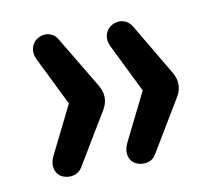

<svg xmlns="http://www.w3.org/2000/svg" viewBox="-51 -508 561 484"><g transform="rotate(-10 229.0 -266.0)"><path d="M75 -87Q60 -93 55.5 -108.5Q51 -124 59 -141L121 -266L60 -390Q52 -407 57 -422Q62 -437 77 -444Q90 -450 103.5 -446Q117 -442 124 -429L203 -297Q222 -265 203 -234L123 -101Q115 -89 102 -85.5Q89 -82 75 -87ZM264 -87Q249 -93 244.5 -108.5Q240 -124 248 -141L310 -266L249 -390Q241 -407 246 -422Q251 -437 266 -444Q280 -450 293 -446Q306 -442 314 -429L392 -297Q411 -265 392 -234L312 -101Q305 -89 291.5 -85.5Q278 -82 264 -87Z"/></g></svg>

Font: Chiron GoRound TC
Style: Regular
Weight: 400
Designer: Ryoko NISHIZUKA 西塚涼子 (kana, bopomofo & ideographs); Paul D. Hunt (Latin, Greek & Cyrillic); Sandoll Communications 산돌커뮤니
Foundry: Adobe
Version: Version 1.000;hotconv 1.1.1;makeotfexe 2.6.0